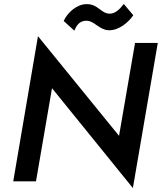

<svg xmlns="http://www.w3.org/2000/svg" viewBox="-20 -917 818 971"><path d="M302 -811 356 -762C364 -781 378 -811 413 -812C415 -812 417 -812 419 -812C456 -812 482 -766 529 -764C530 -764 532 -764 533 -764C582 -764 630 -804 654 -840L606 -897C586 -870 563 -849 538 -848C537 -848 536 -848 535 -848C491 -848 476 -896 421 -896C420 -896 418 -896 417 -896C370 -896 322 -855 302 -811ZM663 -700 582 -230 172 -734 47 0H162L243 -471L652 34L778 -700Z"/></svg>

Font: Jost Medium
Style: Italic
Weight: 500
Italic angle: -5°
Version: Version 3.710